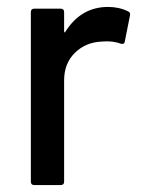

<svg xmlns="http://www.w3.org/2000/svg" viewBox="-20 -534 411 554"><path d="M350 -501Q357 -498 355 -489L340 -414Q339 -405 328 -408Q305 -417 273 -414Q227 -412 196 -381.5Q165 -351 165 -302V-10Q165 0 155 0H79Q69 0 69 -10V-499Q69 -509 79 -509H155Q165 -509 165 -499V-444Q165 -441 166.5 -440.5Q168 -440 169 -443Q214 -514 292 -514Q324 -514 350 -501Z"/></svg>

Font: BarlowMedium
Style: Regular
Weight: 500
Designer: Jeremy Tribby
Foundry: Tribby Type
Version: Version 1.422